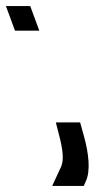

<svg xmlns="http://www.w3.org/2000/svg" viewBox="-157 -504 352 632"><path d="M36 -65 26.8 -101H106.8L119 -57C135 0 141.8 59 125.3 93L118.8 108H14.8L44.9 43C53.7 21 49.8 -14 36 -65ZM-122.7 -444 -137.5 -484H-57.5L-42.7 -444L-42.4 -443L-27.6 -403H-107.6L-122.4 -443Z"/></svg>

Font: Nordica Plus
Style: NordicaClassicLightOpObl
Weight: 300
Version: Version 1.01